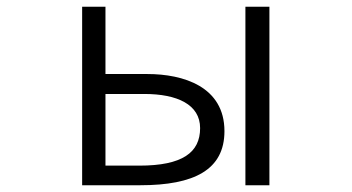

<svg xmlns="http://www.w3.org/2000/svg" viewBox="-20 -518 1040 568"><path d="M395 30C555 30 644 -16 644 -130C644 -262 522 -299 416 -299H292V-498H223V30ZM777 30V-498H706V30ZM292 -28V-240H407C504 -240 572 -209 572 -139C572 -67 520 -28 392 -28Z"/></svg>

Font: LINE Seed JP App_OTF Regular
Style: Regular
Weight: 400
Designer: LY Corporation & Fontrix & Fontworks
Version: Version 1.002